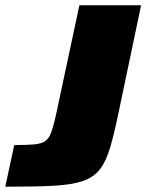

<svg xmlns="http://www.w3.org/2000/svg" viewBox="-60 -708 555 728"><path d="M-40 0 -6 -158Q42 -158 70 -160.5Q98 -163 112.5 -174Q127 -185 135 -208Q143 -231 152 -271L241 -688H475L391 -288Q374 -205 358.5 -151.5Q343 -98 319.5 -67Q296 -36 253.5 -21.5Q211 -7 140.5 -3.5Q70 0 -40 0Z"/></svg>

Font: Saira Black
Style: Italic
Weight: 900
Italic angle: -12°
Designer: Hector Gatti with collaboration of the Omnibus-Type team
Foundry: Omnibus-Type
Version: Version 1.100; ttfautohint (v1.8.3)